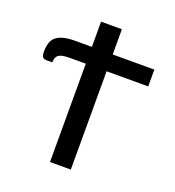

<svg xmlns="http://www.w3.org/2000/svg" viewBox="-131 -821 839 923"><g transform="rotate(20 288.5 -359.0)"><path d="M548 -503H335V0H228.5V-503H149Q128 -503 114 -500.8Q100 -498.5 91.5 -492.8Q83 -487 79.2 -477.5Q75.5 -468 75 -454H44.5Q36 -454 31 -457Q26 -460 23.5 -465Q21 -470 20.2 -475.8Q19.5 -481.5 19.5 -487.5Q19.5 -513 25.2 -532.2Q31 -551.5 45.5 -564Q60 -576.5 84 -582.8Q108 -589 145 -589H228.5V-718H335V-589H548Z"/></g></svg>

Font: Lato 2
Style: Regular
Weight: 500
Designer: Lukasz Dziedzic with Adam Twardoch and Botio Nikoltchev
Foundry: tyPoland Lukasz Dziedzic
Version: Version 2.015; 2015-08-06; http://www.latofonts.com/